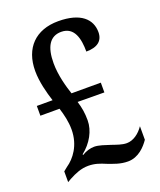

<svg xmlns="http://www.w3.org/2000/svg" viewBox="-137 -810 753 905"><g transform="rotate(-20 240.0 -357.0)"><path d="M348 10C401 10 437 -30 457 -59V-127C436 -96 405 -73 372 -73C348 -73 323 -83 299 -91C274 -99 244 -110 221 -110C202 -110 180 -104 159 -91L158 -95C205 -132 235 -185 235 -238C235 -275 230 -303 220 -335L354 -334V-383H207C194 -422 176 -484 176 -545C176 -627 203 -672 260 -672C326 -672 340 -608 340 -544C396 -544 425 -567 425 -611C425 -675 377 -724 264 -724C150 -724 82 -655 82 -540C82 -486 98 -426 112 -383H33V-334H129C140 -299 149 -262 149 -223C149 -143 106 -90 69 -65L49 -49V5L66 -5C98 -22 128 -35 164 -35C196 -35 221 -26 249 -14C279 -3 309 10 348 10Z"/></g></svg>

Font: Noto Serif Thai Condensed Medium
Style: Regular
Weight: 500
Width: 3
Designer: Monotype Design Team
Foundry: Monotype Imaging Inc.
Version: Version 2.002